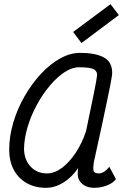

<svg xmlns="http://www.w3.org/2000/svg" viewBox="-20 -885 640 919"><path d="M503 -87 535 -28Q522 -9 492 2.5Q462 14 431 14Q396 14 374.5 -4Q353 -22 352 -49Q352 -58 352.5 -68Q353 -78 355 -82Q326 -38 284.5 -12Q243 14 200 14Q147 14 107 -9Q67 -32 45.5 -73Q24 -114 24 -168Q24 -232 43.5 -298Q63 -364 97.5 -424Q132 -484 175.5 -531Q219 -578 267.5 -605Q316 -632 363 -632Q436 -632 476.5 -610.5Q517 -589 517 -536Q517 -532 515.5 -520.5Q514 -509 509 -483.5Q504 -458 494.5 -411.5Q485 -365 469 -291Q453 -217 429 -108Q425 -82 427.5 -68.5Q430 -55 454 -55Q466 -55 479.5 -64Q493 -73 503 -87ZM205 -55Q241 -55 276.5 -81.5Q312 -108 342.5 -154Q373 -200 392 -258Q415 -367 429.5 -439Q444 -511 445 -527Q444 -548 424.5 -555.5Q405 -563 358 -563Q325 -563 289 -539.5Q253 -516 218.5 -475Q184 -434 156.5 -383.5Q129 -333 112.5 -278.5Q96 -224 95 -173Q96 -120 126.5 -87.5Q157 -55 205 -55ZM370 -679 330 -732 509 -865 549 -813Z"/></svg>

Font: Victor Mono
Style: Italic
Weight: 400
Italic angle: -12°
Monospace: yes
Designer: Rune Bjørnerås
Version: Version 1.561;gftools[0.9.30]